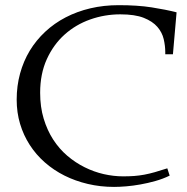

<svg xmlns="http://www.w3.org/2000/svg" viewBox="-20 -713 729 747"><path d="M448.2 -657.2Q387.2 -657.2 330.8 -637.2Q274.4 -617.2 231.2 -578.4Q188 -539.6 162.1 -482.7Q136.2 -425.8 136.2 -352.1Q136.2 -296.9 149.9 -251.5Q163.6 -206.1 187 -169.9Q210.4 -133.8 241.9 -106.9Q273.4 -80.1 309.3 -62.3Q345.2 -44.4 383.5 -35.6Q421.9 -26.9 459 -26.9Q482.4 -26.9 502 -28.3Q521.5 -29.8 541.3 -33.4Q561 -37.1 582.5 -43.2Q604 -49.3 630.9 -58.1L640.1 -29.8Q614.3 -17.1 584.7 -8.8Q555.2 -0.5 526.4 4.6Q497.6 9.8 470.9 12Q444.3 14.2 423.8 14.2Q370.6 14.2 321.8 2.7Q272.9 -8.8 231 -29.8Q189 -50.8 154.5 -81.1Q120.1 -111.3 95.7 -149.2Q71.3 -187 58.1 -231.2Q44.9 -275.4 44.9 -325.2Q44.9 -378.9 58.1 -427Q71.3 -475.1 95.9 -515.9Q120.6 -556.6 156 -589.6Q191.4 -622.6 235.6 -645.5Q279.8 -668.5 331.8 -680.7Q383.8 -692.9 441.9 -692.9Q515.6 -692.9 570.3 -684.3Q625 -675.8 667 -665L652.8 -502H623V-509.8Q623 -534.7 616.9 -560.8Q610.8 -586.9 592.3 -608.4Q573.7 -629.9 539.3 -643.6Q504.9 -657.2 448.2 -657.2Z"/></svg>

Font: Simonetta
Style: Regular
Weight: 400
Designer: Gayaneh Bagdasaryan
Foundry: BrownFox
Version: Version 1.001